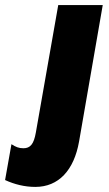

<svg xmlns="http://www.w3.org/2000/svg" viewBox="-120 -540 427 755"><path d="M19 195C110 195 171 130 191 16L284 -520H109L21 -19C13 27 -1 43 -28 43C-46 43 -58 38 -75 27L-100 168C-63 185 -23 195 19 195Z"/></svg>

Font: Fixel Text 20240404 ExtraBold
Style: Italic
Weight: 800
Width: 4
Italic angle: -10°
Designer: AlfaBravo + MacPaw
Foundry: Kyrylo Tkachov, Marchela Mozhyna, Serhii Makarenko, Maria Weinstein, Zakhar Kryvoshyya
Version: Version 1.211;Glyphs 3.2 (3225)